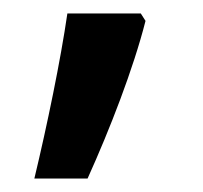

<svg xmlns="http://www.w3.org/2000/svg" viewBox="-20 -187 302 285"><path d="M189 -167H80C70 -98 50 -1 31 78H110C143 5 178 -85 196 -156Z"/></svg>

Font: Noto Sans Tamil UI Medium
Style: Regular
Weight: 500
Designer: Jelle Bosma - Monotype Design Team
Foundry: Monotype Imaging Inc.
Version: Version 2.004